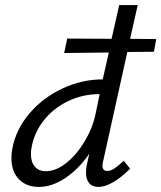

<svg xmlns="http://www.w3.org/2000/svg" viewBox="-20 -731 636 757"><path d="M387 -97Q384 -87 384 -78Q384 -57 403 -57Q416 -57 430.5 -66.5Q445 -76 468 -97L493 -66Q458 -31 426 -12.5Q394 6 368 6Q344 6 331.5 -9Q319 -24 319 -51Q319 -68 323 -84L332 -125Q291 -65 238 -29.5Q185 6 133 6Q84 6 54.5 -24.5Q25 -55 25 -108Q25 -128 29 -147Q43 -221 95.5 -283Q148 -345 225 -381.5Q302 -418 385 -418L409 -524L233 -522L245 -579L420 -578L450 -711H523L493 -578L596 -577L587 -527L482 -526ZM356 -278 373 -360Q306 -360 248 -332Q190 -304 152 -255.5Q114 -207 104 -147Q102 -138 102 -122Q102 -92 117.5 -74Q133 -56 161 -56Q201 -56 242 -89Q283 -122 314 -174Q345 -226 356 -278Z"/></svg>

Font: Ysabeau Medium
Style: Italic
Weight: 500
Italic angle: -12°
Designer: Christian Thalmann (Catharsis Fonts)
Version: Version 0.003